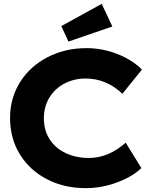

<svg xmlns="http://www.w3.org/2000/svg" viewBox="-20 -963 769 993"><path d="M32 -353Q32 -456 84 -538.5Q136 -621 226.5 -667.5Q317 -714 427 -714Q510 -714 587.5 -683.5Q665 -653 714 -603L613 -478Q530 -557 422 -557Q365 -557 315.5 -532Q266 -507 236.5 -460Q207 -413 207 -351Q207 -288 237.5 -241.5Q268 -195 321 -170.5Q374 -146 439 -146Q541 -146 630 -225L711 -94Q668 -51 588 -20.5Q508 10 423 10Q312 10 223 -36Q134 -82 83 -164.5Q32 -247 32 -353ZM297 -828 506 -943 561 -826 334 -748Z"/></svg>

Font: Lexend Exa HM Xlight
Style: Bold
Weight: 700
Designer: Bonnie Shaver-Troup, Thomas Jockin, Octavio Pardo
Foundry: Lexend
Version: Version 1.091